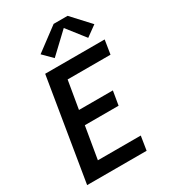

<svg xmlns="http://www.w3.org/2000/svg" viewBox="-232 -1091 1064 1202"><g transform="rotate(-30 300.0 -489.5)"><path d="M33 0 154 -735H584L568 -634H258L224 -433H469L452 -332H208L169 -101H479L463 0ZM255 -790 190 -855 356 -979H457L576 -850L500 -795L398 -925Z"/></g></svg>

Font: Iosevka SS04 Extended
Style: Bold Italic
Weight: 700
Width: 7
Italic angle: -9°
Monospace: yes
Designer: Belleve Invis
Foundry: Belleve Invis
Version: Version 19.0.0; ttfautohint (v1.8.4)